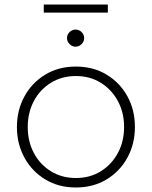

<svg xmlns="http://www.w3.org/2000/svg" viewBox="-20 -818 673 851"><path d="M316 13Q240 13 181 -22.5Q122 -58 88.5 -119Q55 -180 55 -255Q55 -330 88.5 -391Q122 -452 181 -487.5Q240 -523 316 -523Q393 -523 452 -487.5Q511 -452 544.5 -391.5Q578 -331 578 -255Q578 -180 544.5 -119Q511 -58 452 -22.5Q393 13 316 13ZM316 -29Q379 -29 427 -59Q475 -89 502.5 -140Q530 -191 530 -255Q530 -319 502.5 -370Q475 -421 427 -451Q379 -481 316 -481Q254 -481 205.5 -451Q157 -421 130 -370Q103 -319 103 -255Q103 -191 130 -140Q157 -89 205.5 -59Q254 -29 316 -29ZM315 -611Q300 -611 288.5 -622.5Q277 -634 277 -649Q277 -665 288.5 -676Q300 -687 315 -687Q330 -687 341.5 -676Q353 -665 353 -649Q353 -634 341.5 -622.5Q330 -611 315 -611ZM174 -762V-798H458V-762Z"/></svg>

Font: MuseoModerno Thin ExtraLight
Style: Regular
Weight: 250
Version: Version 1.002